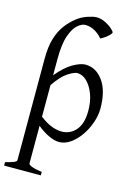

<svg xmlns="http://www.w3.org/2000/svg" viewBox="-144 -830 796 1138"><g transform="rotate(15 254.0 -261.5)"><path d="M277 15Q249 15 213 -2Q177 -19 142 -48V183Q142 190 160.5 198Q179 206 225 213V234H0V213Q32 205 50 198Q68 191 68 183V-438Q68 -515 83.5 -565Q99 -615 125 -650Q151 -685 186 -712Q212 -733 247.5 -745Q283 -757 302 -757Q331 -757 357.5 -743.5Q384 -730 400.5 -715Q417 -700 417 -694Q417 -688 406 -677Q395 -666 380 -655.5Q365 -645 355 -641Q335 -666 307 -681Q279 -696 250 -696Q229 -696 204 -675Q179 -654 160.5 -602.5Q142 -551 142 -457V-358Q190 -417 236 -443Q282 -469 311 -469Q377 -469 420.5 -408.5Q464 -348 464 -240Q464 -198 448.5 -153Q433 -108 406.5 -70Q380 -32 346.5 -8.5Q313 15 277 15ZM277 -408Q260 -408 222.5 -384.5Q185 -361 142 -298V-104Q186 -71 218 -60Q250 -49 276 -49Q329 -49 363.5 -89.5Q398 -130 398 -208Q398 -266 381 -310.5Q364 -355 337 -381.5Q310 -408 277 -408Z"/></g></svg>

Font: ChillKai
Style: Regular
Weight: 400
Designer: ChillType
Foundry: 寒蝉字型
Version: Version 2.000